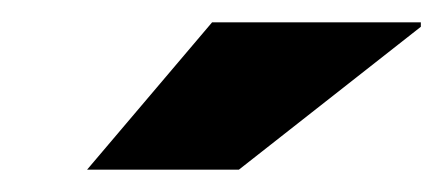

<svg xmlns="http://www.w3.org/2000/svg" viewBox="-20 -744 397 172"><path d="M58 -592 170 -724H357V-720L194 -592Z"/></svg>

Font: Archivo SemiExpanded ExtraBold
Style: Italic
Weight: 800
Width: 6
Italic angle: -10°
Designer: Hector Gatti
Foundry: Omnibus-Type
Version: Version 2.001